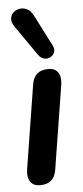

<svg xmlns="http://www.w3.org/2000/svg" viewBox="-55 -803 365 843"><g transform="rotate(-5 127.5 -382.0)"><path d="M87 8Q58 8 44.5 -11.5Q31 -31 36 -65L95 -435Q100 -466 118 -481.5Q136 -497 167 -497Q196 -497 209.5 -478Q223 -459 218 -424L159 -54Q154 -23 136.5 -7.5Q119 8 87 8ZM127 -564 36 -695Q22 -715 24 -731.5Q26 -748 37.5 -758.5Q49 -769 65 -771.5Q81 -774 97.5 -766Q114 -758 125 -736L195 -599Q204 -582 199 -568.5Q194 -555 181.5 -548Q169 -541 154 -544Q139 -547 127 -564Z"/></g></svg>

Font: Nunito ExtraLight
Style: Italic
Weight: 200
Italic angle: -9°
Designer: Vernon Adams
Foundry: Vernon Adams
Version: Version 3.602